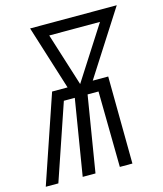

<svg xmlns="http://www.w3.org/2000/svg" viewBox="-126 -817 762 899"><g transform="rotate(-15 254.5 -367.5)"><path d="M-16 0 128 -423H203L105 -735H525L325 -423H400L404 0H343L338 -367H285L225 0H163L223 -367H170L45 0ZM264 -423 429 -680H183Z"/></g></svg>

Font: Iosevka Curly Light
Style: Italic
Weight: 300
Italic angle: -9°
Monospace: yes
Designer: Belleve Invis
Foundry: Belleve Invis
Version: Version 22.1.2; ttfautohint (v1.8.4)